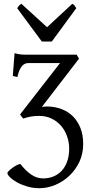

<svg xmlns="http://www.w3.org/2000/svg" viewBox="-20 -740 489 1004"><path d="M415 12.7Q415 64.5 394.8 106.9Q374.5 149.4 341.8 179.9Q309.1 210.4 268.3 227.3Q227.5 244.1 186.5 244.1Q151.9 244.1 121.1 234.9Q90.3 225.6 67.6 212.6Q44.9 199.7 31.7 186.3Q18.6 172.9 18.6 164.6Q18.6 161.6 25.4 154.5Q32.2 147.5 42.5 139.6Q52.7 131.8 64.5 125.2Q76.2 118.7 86.4 117.2Q114.7 153.8 143.8 173.3Q172.9 192.9 205.6 192.9Q234.9 192.9 259.8 182.6Q284.7 172.4 303 152.6Q321.3 132.8 331.5 103.8Q341.8 74.7 341.8 37.6Q341.8 4.9 331.1 -26.4Q320.3 -57.6 299.6 -81.8Q278.8 -106 248.8 -120.4Q218.8 -134.8 180.2 -133.8Q160.2 -133.8 140.9 -130.4Q121.6 -127 102.1 -120.1Q98.6 -122.6 93 -130.1Q87.4 -137.7 85 -141.6L293.9 -410.2H127.9Q120.1 -410.2 112.1 -407.2Q104 -404.3 96.4 -396.2Q88.9 -388.2 82.3 -373.8Q75.7 -359.4 70.8 -336.9L46.9 -342.8L56.2 -461.9Q66.4 -459 75.4 -457.3Q84.5 -455.6 94 -454.8Q103.5 -454.1 114.7 -454.1H380.9L393.1 -433.1L199.2 -181.2Q207.5 -182.1 215.3 -182.6Q223.1 -183.1 231 -183.1Q270 -182.1 303.7 -168.9Q337.4 -155.8 362.1 -130.9Q386.7 -106 400.9 -69.8Q415 -33.7 415 12.7ZM251 -522.9H198.7L69.8 -697.3Q73.2 -702.1 75.7 -705.6Q78.1 -709 80.3 -711.4Q82.5 -713.9 85.2 -715.8Q87.9 -717.8 91.8 -720.2L226.1 -597.7L357.9 -720.2Q366.2 -715.8 369.6 -711.4Q373 -707 378.9 -697.3Z"/></svg>

Font: Gentium Unicode
Style: Regular
Weight: 400
Version: Version 1.009